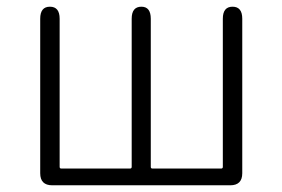

<svg xmlns="http://www.w3.org/2000/svg" viewBox="-20 -553 843 573"><path d="M136 0Q100 0 100 -36V-497Q100 -533 129 -533Q158 -533 158 -497V-55Q158 -50 163 -50H368Q373 -50 373 -55V-497Q373 -533 402 -533Q430 -533 430 -497V-55Q430 -50 435 -50H640Q645 -50 645 -55V-497Q645 -533 674 -533Q703 -533 703 -497V-36Q703 0 667 0Z"/></svg>

Font: Resource Han Rounded JP Light
Style: Regular
Weight: 300
Designer: Cyano Hao (round all glyphs); Ryoko NISHIZUKA 西塚涼子 (kana, bopomofo & ideographs); Paul D. Hunt (Latin, Greek & Cyrillic)
Foundry: Cyano Hao
Version: 0.990